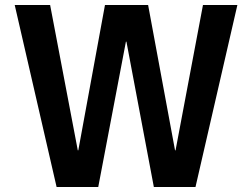

<svg xmlns="http://www.w3.org/2000/svg" viewBox="-20 -750 1011 770"><path d="M487 -583H485L374 0H207L39 -730H181L292 -147H294L401 -730H574L682 -147H684L794 -730H932L764 0H597Z"/></svg>

Font: M PLUS 1p
Style: Bold
Weight: 700
Version: Version 1.062